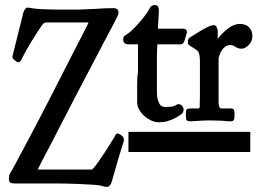

<svg xmlns="http://www.w3.org/2000/svg" viewBox="-20 -719 1022 754"><path d="M37.6 1.5Q30.3 1.5 22.7 -0.7Q15.1 -2.9 15.1 -17.1Q15.1 -22 16.1 -28.6Q17.1 -35.2 20 -39.1Q26.9 -49.8 43.2 -80.3Q59.6 -110.8 82.3 -153.6Q105 -196.3 132.1 -248Q159.2 -299.8 186 -352.3Q212.9 -404.8 238 -454.3Q263.2 -503.9 283.2 -542.5Q303.2 -581.1 315.2 -604.7Q327.1 -628.4 328.1 -630.9H163.1Q152.3 -630.9 145 -620.1Q140.1 -613.8 128.7 -595.9Q117.2 -578.1 104 -556.9Q90.8 -535.6 79.8 -515.4Q68.8 -495.1 64 -483.9Q59.6 -474.6 51.8 -474.6Q47.4 -474.6 43.2 -478.3Q39.1 -481.9 35.2 -483.9Q28.8 -490.2 28.8 -495.1Q28.8 -499 29.8 -501.5L71.8 -669.9Q78.1 -689 88.9 -689Q95.2 -689 105 -687Q117.2 -684.6 138.4 -683.3Q159.7 -682.1 185.3 -681.6Q210.9 -681.2 237.1 -681.2Q263.2 -681.2 284.2 -681.2Q294.9 -681.2 306.6 -682.1Q318.4 -683.1 330.1 -683.1L355 -684.1Q388.2 -687 425.8 -687Q445.3 -687 445.3 -669.9Q445.3 -662.1 439 -649.9Q437 -645.5 422.9 -619.1Q408.7 -592.8 387.5 -552Q366.2 -511.2 339.1 -459.7Q312 -408.2 283.9 -354.5Q255.9 -300.8 229 -248.5Q202.1 -196.3 180.7 -154.8Q159.2 -113.3 144.5 -85.7Q129.9 -58.1 127.9 -53.2H341.8Q351.1 -62 365 -81.5Q378.9 -101.1 392.3 -121.8Q405.8 -142.6 417.5 -161.4Q429.2 -180.2 432.1 -186Q435.5 -194.8 441.9 -194.8Q444.8 -194.8 452.1 -190.9L460.9 -184.1Q466.8 -178.2 466.8 -167Q463.9 -159.2 457 -136.2Q450.2 -113.3 442.6 -88.1Q435.1 -63 428.5 -39.1Q421.9 -15.1 418.5 -4.9Q417 2.9 411.4 9Q405.8 15.1 399.9 15.1Q398.9 15.1 392.8 14.4Q386.7 13.7 381.8 11.2Q368.2 7.8 343 6.3Q317.9 4.9 288.8 3.4Q259.8 2 230.5 1.7Q201.2 1.5 178.2 1.5ZM596.2 -359.9Q596.2 -339.8 599.6 -327.9Q603 -315.9 607.2 -309.6Q611.3 -303.2 617.2 -301Q623 -298.8 627 -298.8Q640.1 -298.8 652.6 -300Q665 -301.3 671.9 -307.1Q678.2 -310.1 682.1 -310.1Q687 -310.1 695.8 -303.2L700.2 -293.9Q701.2 -291.5 701.2 -288.1Q701.2 -283.2 696.8 -274.4Q693.8 -272 685.3 -265.9Q676.8 -259.8 664.8 -253.7Q652.8 -247.6 637.5 -243.2Q622.1 -238.8 604 -238.8Q587.9 -238.8 572.5 -246.3Q557.1 -253.9 545.2 -264.9Q533.2 -275.9 525.9 -289.8Q518.6 -303.7 518.6 -317.9Q518.6 -330.1 518.6 -348.1Q518.6 -366.2 518.6 -383.1Q518.6 -399.9 519.3 -414.6Q520 -429.2 522 -434.1V-544.9H484.4Q463.9 -544.9 463.9 -564Q463.9 -574.2 469 -578.1Q474.1 -582 481.9 -586.9Q488.8 -590.8 501.2 -603Q513.7 -615.2 526.9 -630.1Q540 -645 551 -659.9Q562 -674.8 566.9 -684.6Q569.8 -691.9 575.4 -695.6Q581.1 -699.2 585.9 -699.2Q598.1 -699.2 601.1 -692.6Q604 -686 604 -676.8L600.1 -606.4H698.2Q713.9 -606.4 713.9 -594.2Q713.9 -589.4 712.9 -587.9L705.1 -561Q704.1 -555.2 700 -550Q695.8 -544.9 688 -544.9H598.1Q596.2 -518.6 596.2 -492.9Q596.2 -467.3 596.2 -441.9ZM765.1 -476.1Q765.1 -490.2 763.9 -498.3Q762.7 -506.3 760.3 -512.2Q757.8 -518.1 753.4 -521.5Q749 -524.9 743.2 -528.3L728.5 -538.1Q717.8 -542 717.8 -552.7V-557.1Q717.8 -567.4 728 -573.2Q737.8 -579.1 750.2 -587.2Q762.7 -595.2 775.4 -602.5Q788.1 -609.9 799.6 -615Q811 -620.1 818.8 -620.1Q827.1 -620.1 830.1 -614Q833 -607.9 835 -601.1V-566.9Q854 -590.8 876.5 -607.9Q898.9 -625 921.4 -625Q946.8 -625 959 -610.6Q971.2 -596.2 971.2 -579.1Q971.2 -556.2 956.5 -542Q941.9 -527.8 928.7 -527.8Q916 -527.8 905.8 -534.2L899.4 -538.1Q894.5 -542 881.8 -542Q874 -542 864 -535.2Q854 -528.3 845.7 -512.2Q842.8 -505.9 840.6 -498.5Q838.4 -491.2 838.4 -490.2V-315.9Q838.4 -293 850.6 -293H886.2Q896 -293 898.4 -288.1Q900.9 -283.2 900.9 -274.4V-261.2Q900.9 -242.7 888.2 -242.7H877Q867.2 -244.1 848.6 -245.1Q830.1 -246.1 806.6 -246.1Q779.8 -246.1 760.3 -244.4Q740.7 -242.7 731 -242.7H723.6Q717.8 -242.7 713.9 -246.3Q710 -250 710 -261.2V-274.4Q710 -285.2 713.1 -289.1Q716.3 -293 728 -293H757.8Q764.2 -293 764.2 -298.8Q765.1 -318.4 765.1 -342.3Q765.1 -366.2 765.1 -397.9ZM484.4 -201.2H962.9V-122.1H484.4Z"/></svg>

Font: Bertholdr Mainzer Fraktur
Style: Regular
Weight: 400
Designer: Peter Wiegel, original typeface by Carl Albert Fahrenwaldt 1901
Foundry: Peter Wiegel
Version: Version 1.000 2010 initial release